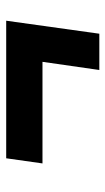

<svg xmlns="http://www.w3.org/2000/svg" viewBox="123 -574 348 635"><g transform="rotate(-90 297.5 -256.0)"><path d="M384 -102 411 -290H75L92 -410H547L504 -102Z"/></g></svg>

Font: Finlandica SemiBold
Style: Italic
Weight: 600
Italic angle: -8°
Designer: Niklas Ekholm, Juho Hiilivirta, Jaakko Suomalainen
Foundry: Helsinki Type Studio
Version: Version 1.063